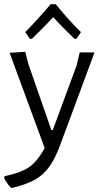

<svg xmlns="http://www.w3.org/2000/svg" viewBox="-37 -709 484 920"><path d="M99 -402 209 -86H216L330 -395L345 -458H416L252 -16Q227 52 198.5 91Q170 130 129.5 152.5Q89 175 23 191H16Q-5 170 -17 144L-15 135Q61 120 101.5 92.5Q142 65 177 0L9 -456L84 -461ZM84 -555Q141 -613 206 -689H230Q292 -612 351 -555L329 -523H320Q258 -582 218 -627Q180 -585 116 -523H106Z"/></svg>

Font: Alegreya Sans
Style: Regular
Weight: 400
Designer: Juan Pablo del Peral
Foundry: Huerta Tipografica
Version: Version 2.008; ttfautohint (v1.6)